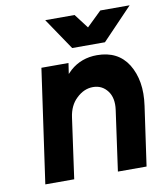

<svg xmlns="http://www.w3.org/2000/svg" viewBox="-80 -765 706 831"><g transform="rotate(-10 273.0 -350.0)"><path d="M175 -700 269 -561H413L546 -700H417L352 -637L304 -700ZM497 0 534 -260Q542 -316 534.5 -361Q527 -406 505 -442Q461 -512 369 -512Q300 -512 251 -469Q247 -465 243 -461Q239 -457 235 -453L242 -500H123L52 0H179L216 -265Q223 -317 255 -347Q288 -379 328 -379Q368 -379 392 -347Q415 -316 408 -265L371 0Z"/></g></svg>

Font: Unageo
Style: Bold-Italic
Weight: 700
Designer: Richard Sepsi
Foundry: Richard Sepsi
Version: Version 2.000